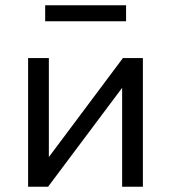

<svg xmlns="http://www.w3.org/2000/svg" viewBox="-20 -711 651 731"><path d="M87 0V-490H166V-93H151L448 -490H524V0H445V-398H461L163 0ZM152 -630V-691H460V-630Z"/></svg>

Font: Nunito Sans 10pt
Style: Regular
Weight: 400
Designer: Vernon Adams
Foundry: Vernon Adams
Version: Version 3.101;gftools[0.9.27]